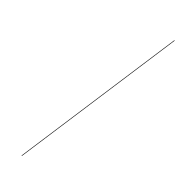

<svg xmlns="http://www.w3.org/2000/svg" viewBox="-237 -684 689 689"><g transform="rotate(45 107.0 -340.0)"><path d="M167 -680.2 71.8 0H69.8L165 -680.2Z"/></g></svg>

Font: Fira Sans Compressed Two
Style: Italic
Weight: 100
Width: 3
Italic angle: -8°
Designer: Carrois Corporate & Edenspiekermann AG
Foundry: Carrois Corporate GbR & Edenspiekermann AG
Version: Version 4.203;PS 004.203;hotconv 1.0.88;makeotf.lib2.5.64775